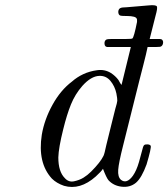

<svg xmlns="http://www.w3.org/2000/svg" viewBox="-20 -714 652 744"><path d="M487 -532H426H395Q386 -533 385 -544Q384 -555 391 -560Q395 -563 414 -563H470Q490 -563 493 -565Q499 -569 511 -629V-638Q510 -646 499.5 -649Q489 -652 471.5 -652Q454 -652 449 -653Q441 -654 439 -662.5Q437 -671 441 -678Q445 -684 455.5 -685Q466 -686 472 -686Q486 -687 513.5 -689.5Q541 -692 555 -693Q584 -696 588 -689Q591 -682 583 -654Q579 -639 571.5 -608.5Q564 -578 560 -563H590Q602 -563 605 -562Q613 -558 612 -548Q611 -538 604 -534Q601 -532 587 -532H552Q547 -507 535.5 -462.5Q524 -418 520 -402L457 -150Q440 -83 438 -56Q436 -28 449 -17Q471 0 495 -33Q509 -53 518.5 -86Q528 -119 534 -143Q536 -150 539 -152Q543 -155 552 -154.5Q561 -154 564 -149Q567 -141 548 -77Q529 -25 507 -6Q484 13 452 9.5Q420 6 400 -16Q392 -26 379 -60Q373 -50 351 -30Q290 24 228 6Q199 -4 181 -22Q125 -83 142 -192Q152 -251 183.5 -308Q215 -365 259 -398Q278 -415 302.5 -426.5Q327 -438 356.5 -442Q386 -446 410 -431Q427 -420 439 -404Q440 -402 444 -395Q448 -388 451 -385ZM427 -293Q434 -316 434.5 -323.5Q435 -331 431 -352Q425 -380 408 -400.5Q391 -421 365 -420Q333 -419 299 -381Q271 -349 255 -309.5Q239 -270 225 -213Q207 -141 206 -104Q206 -49 231 -24Q246 -7 267 -11.5Q288 -16 303.5 -25.5Q319 -35 333 -49Q369 -85 381 -110Q385 -118 392 -152L412 -233Z"/></svg>

Font: cwTeXKai
Style: Medium
Weight: 500
Version: Version 1.17